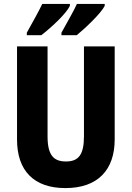

<svg xmlns="http://www.w3.org/2000/svg" viewBox="-20 -951 672 981"><path d="M515 -921V-931H373C359 -899 326 -842 294 -784V-771H372C418 -809 496 -883 515 -921ZM337 -921V-931H196C181 -899 150 -843 117 -784V-771H191C244 -812 318 -881 337 -921ZM566 -239V-714H409V-255C409 -160 381 -126 317 -126C255 -126 223 -157 223 -254V-714H67V-238C67 -78 154 10 314 10C480 10 566 -83 566 -239Z"/></svg>

Font: Noto Sans Gurmukhi UI Condensed ExtraBold
Style: Regular
Weight: 800
Width: 3
Designer: Jelle Bosma - Monotype Design Team
Foundry: Monotype Imaging Inc.
Version: Version 2.004